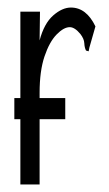

<svg xmlns="http://www.w3.org/2000/svg" viewBox="-20 -488 290 509"><path d="M18 -172V-228H34V-457H86L85 -381Q97 -426 121 -447Q145 -468 168 -468Q209 -468 233 -418L217 -362L215 -352L208 -354Q204 -362 203.5 -373.5Q203 -385 193 -398Q178 -416 165 -416Q149 -416 130 -396.5Q111 -377 98 -338.5Q85 -300 85 -242V-228H153V-172H85V1H34V-172Z"/></svg>

Font: Inconsolata UltraCondensed
Style: Regular
Weight: 400
Width: 1
Monospace: yes
Designer: Raph Levien, Cyreal, Brenton Simpson
Foundry: Raph Levien, Cyreal, Google
Version: Version 3.001; ttfautohint (v1.8.2.53-6de2)